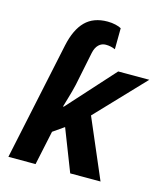

<svg xmlns="http://www.w3.org/2000/svg" viewBox="-114 -854 815 942"><g transform="rotate(15 293.5 -383.5)"><path d="M144 -600Q162 -684 203.5 -725.5Q245 -767 316 -767Q338 -767 357 -762.5Q376 -758 386 -752L385 -645Q362 -655 337 -655Q316 -655 301 -640.5Q286 -626 280 -598L245 -427Q237 -392 225.5 -354Q214 -316 212 -308H216L429 -544H587L356 -301L485 0H331L248 -213L192 -174L155 0H17Z"/></g></svg>

Font: Noto Sans Display
Style: Bold Italic
Weight: 700
Italic angle: -12°
Designer: Monotype Design team
Foundry: Monotype Imaging Inc.
Version: Version 1.000